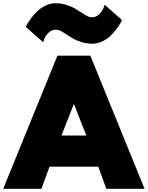

<svg xmlns="http://www.w3.org/2000/svg" viewBox="-54 -1170 916 1190"><path d="M302 -825H506L842 0H605L555 -137H253L203 0H-34ZM327 -330H481L404 -526ZM594 -1141 702 -1046Q701 -1042 693.5 -1028Q686 -1014 669 -991.5Q652 -969 631.5 -948.5Q611 -928 580 -913.5Q549 -899 517 -899Q484 -899 452 -909Q420 -919 404 -928Q388 -937 360 -955Q357 -957 347.5 -963Q338 -969 333.5 -972Q329 -975 320.5 -979Q312 -983 305 -984.5Q298 -986 291 -986Q265 -986 246 -966.5Q227 -947 220 -928L214 -908L106 -1003Q107 -1007 114.5 -1020.5Q122 -1034 139 -1057Q156 -1080 176.5 -1100Q197 -1120 228 -1135Q259 -1150 291 -1150Q324 -1150 356 -1140Q388 -1130 404 -1121Q420 -1112 448 -1094Q451 -1092 460.5 -1086Q470 -1080 474.5 -1077Q479 -1074 487.5 -1070Q496 -1066 503 -1064.5Q510 -1063 517 -1063Q543 -1063 562 -1082.5Q581 -1102 588 -1122Z"/></svg>

Font: Spartan MB
Style: Regular
Weight: 900
Designer: Matt Bailey
Foundry: Matt Bailey
Version: Version 001.001